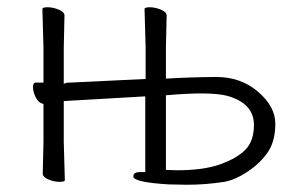

<svg xmlns="http://www.w3.org/2000/svg" viewBox="-20 -499 841 530"><path d="M156 -268Q165 -271 168 -271H173L382 -281V-367L379 -474Q379 -479 393.5 -479Q408 -479 424 -472.5Q440 -466 440 -456L438 -367V-282Q507 -286 575.5 -286.5Q644 -287 692 -246Q740 -205 740 -157.5Q740 -110 720 -80Q700 -50 665.5 -26.5Q631 -3 599 3Q548 11 495 11L445 10Q348 4 348 -12Q348 -24 367 -24H381V-233L156 -220V-108L159 -2Q159 3 144.5 3Q130 3 114 -3.5Q98 -10 98 -20L100 -108V-212Q86 -215 78.5 -230.5Q71 -246 71 -258.5Q71 -271 79 -271H100V-367L97 -474Q97 -479 111.5 -479Q126 -479 142 -472.5Q158 -466 158 -456L156 -367ZM438 -30 469 -29Q543 -29 589.5 -46Q636 -63 658.5 -87Q681 -111 681 -154Q681 -213 609 -234Q562 -247 438 -236Z"/></svg>

Font: LXGW WenKai Light
Style: Regular
Weight: 300
Designer: LXGW / Fontworks Inc.
Foundry: LXGW / Fontworks Inc.
Version: Version 1.501; October 10, 2024